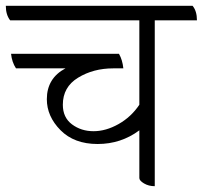

<svg xmlns="http://www.w3.org/2000/svg" viewBox="-45 -620 697 660"><path d="M632 -550H487V20Q466 20 450 10.5Q434 1 434 -8V-172Q371 -125 290.5 -125Q210 -125 163 -172.5Q116 -220 116 -279Q116 -351 180 -385H10Q-4 -406 -7 -435H364Q376 -414 379 -385H344Q276 -385 223.5 -353Q171 -321 171 -260Q171 -216 202.5 -192.5Q234 -169 276.5 -169Q319 -169 362.5 -193.5Q406 -218 434 -260V-550H-10Q-25 -569 -25 -600H617Q632 -582 632 -550Z"/></svg>

Font: Karma Light
Style: Regular
Weight: 300
Designer: Joana Correia
Foundry: Indian Type Foundry
Version: Version 1.202;PS 1.0;hotconv 1.0.78;makeotf.lib2.5.61930; tt